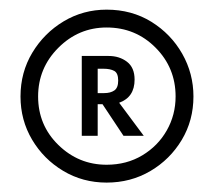

<svg xmlns="http://www.w3.org/2000/svg" viewBox="-20 -692 455 398"><path d="M201 -313.5Q151.5 -313.5 111 -337.8Q70.5 -362 46.5 -402.5Q22.5 -443 22.5 -492Q22.5 -542 47 -582.8Q71.5 -623.5 112 -647.8Q152.5 -672 201 -672Q253 -672 293.8 -646.8Q334.5 -621.5 357.8 -580.5Q381 -539.5 381 -492Q381 -442.5 356.8 -402Q332.5 -361.5 291.8 -337.5Q251 -313.5 201 -313.5ZM201 -350.5Q242.5 -350.5 275 -370Q307.5 -389.5 325.8 -421.8Q344 -454 344 -492Q344 -551.5 302.5 -593.2Q261 -635 201 -635Q143 -635 101 -593Q59 -551 59 -492Q59 -432.5 101 -391.5Q143 -350.5 201 -350.5ZM278 -410.5H236L192.5 -476H182.5V-410.5H149.5V-576H205Q227.5 -576 243.2 -564Q259 -552 259 -527Q259 -490.5 227 -479ZM196 -499Q209 -499 217 -504.5Q225 -510 225 -525Q225 -540.5 216.8 -545Q208.5 -549.5 195 -549.5H182.5V-499Z"/></svg>

Font: Lucymar Sans Medium
Style: Regular
Weight: 500
Foundry: The League of Moveable Type (original font) / Main changes by Cristiano Sobral with portions from Mirco Monsees
Version: Version 2.001;August 30, 2020;FontCreator 13.0.0.2681 64-bit